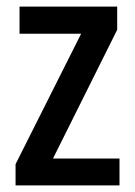

<svg xmlns="http://www.w3.org/2000/svg" viewBox="-20 -560 407 580"><path d="M341 0H27V-64L225 -458H39V-540H334V-470L140 -81H341Z"/></svg>

Font: Noto Sans Myanmar Condensed Medium
Style: Regular
Weight: 500
Width: 3
Designer: Monotype Design Team
Foundry: Monotype Imaging Inc.
Version: Version 2.107; ttfautohint (v1.8.4.7-5d5b)